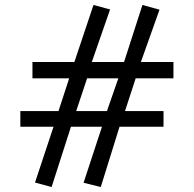

<svg xmlns="http://www.w3.org/2000/svg" viewBox="-20 -730 781 774"><path d="M331.1 -414.1 287.1 -282.2H411.1L457 -414.1ZM526.9 -414.1 483.9 -282.2H639.2V-219.2H461.9L386.2 23.9L316.9 6.8L391.1 -219.2H266.1L188 23.9L121.1 5.9L195.8 -219.2H62V-282.2H215.8L258.8 -414.1H110.8V-480H279.8L356.9 -710L423.8 -691.9L350.1 -480H480L554.2 -710L623 -690.9L547.9 -480H679.2V-414.1Z"/></svg>

Font: Charis SIL Am
Style: Bold
Weight: 700
Foundry: SIL International
Version: Version 5.000